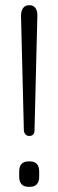

<svg xmlns="http://www.w3.org/2000/svg" viewBox="-20 -720 225 740"><path d="M72 -217 61 -659Q61 -678 69 -689Q77 -700 93 -700Q109 -700 117 -688.5Q125 -677 124 -659L113 -217Q112 -196 93 -196Q75 -196 72 -217ZM54 -38V-60Q54 -78 63 -88Q72 -98 90 -98H96Q113 -98 122 -88Q131 -78 131 -60V-38Q131 -20 122 -10Q113 0 96 0H90Q72 0 63 -10Q54 -20 54 -38Z"/></svg>

Font: Quicksand
Style: Regular
Weight: 400
Designer: Andrew Paglinawan
Foundry: Andrew Paglinawan
Version: Version 3.000